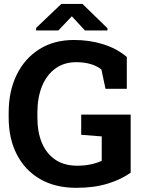

<svg xmlns="http://www.w3.org/2000/svg" viewBox="-20 -919 710 950"><path d="M357.9 10.3Q252 10.3 177.2 -33.7Q102.5 -77.6 62.7 -155.8Q22.9 -233.9 22.9 -336.9V-361.3Q22.9 -467.8 62.5 -548.8Q102.1 -629.9 174.6 -675.5Q247.1 -721.2 346.2 -721.2Q422.9 -721.2 490.2 -700.2Q557.6 -679.2 607.4 -637.2V-479.5H502L481.9 -574.7Q462.9 -591.3 430.7 -601.3Q398.4 -611.3 356.9 -611.3Q297.4 -611.3 254.2 -580.1Q210.9 -548.8 188 -492.7Q165 -436.5 165 -362.3V-336.9Q165 -264.6 187.7 -211.2Q210.4 -157.7 254.4 -128.4Q298.3 -99.1 362.3 -99.1Q399.9 -99.1 431.4 -106.2Q462.9 -113.3 483.4 -123.5V-244.1L381.8 -252V-352.1H626.5V-64.5Q579.1 -30.8 512.5 -10.3Q445.8 10.3 357.9 10.3ZM158.7 -768.1V-780.8L283.2 -899.4H388.2L511.7 -779.3V-768.1H400.4L335.4 -838.4L268.6 -768.1Z"/></svg>

Font: Roboto Slab LO
Style: Bold
Weight: 700
Designer: Google
Version: Version 2.000